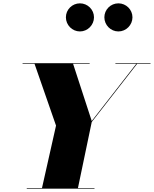

<svg xmlns="http://www.w3.org/2000/svg" viewBox="-20 -1128 920 1148"><path d="M604 -1024.5C604 -978.5 641.5 -940 688 -940C734 -940 772 -978.5 772 -1024.5C772 -1070.5 734 -1108 688 -1108C641.5 -1108 604 -1070.5 604 -1024.5ZM374 -1024.5C374 -978.5 411.5 -940 458 -940C504 -940 542 -978.5 542 -1024.5C542 -1070.5 504 -1108 458 -1108C411.5 -1108 374 -1070.5 374 -1024.5ZM140 -3.5V0H545V-3.5H446L528.5 -398.5L800 -746.5H880V-750H670V-746.5H795L528.5 -404.5L417 -746.5H516V-750H115V-746.5H186.5L315 -377L231 -3.5Z"/></svg>

Font: Bodoni* 48pt Fatface
Style: Italic
Weight: 900
Italic angle: -13°
Version: Version 2.3